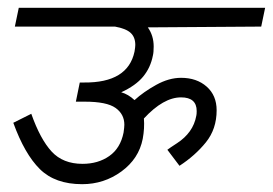

<svg xmlns="http://www.w3.org/2000/svg" viewBox="-20 -476 698 491"><path d="M373 -357Q373 -342 371 -334Q365 -303 346 -280Q327 -257 290 -240Q308 -235 324 -220Q347 -241 379.5 -259Q412 -277 443 -277Q483 -277 508.5 -254.5Q534 -232 534 -194Q534 -146 506.5 -112Q479 -78 439 -52L408 -93Q413 -97 433 -110Q453 -123 465.5 -140.5Q478 -158 482 -180Q483 -184 483 -192Q483 -227 443 -227Q398 -227 348 -173Q350 -148 345 -121Q335 -70 290.5 -37.5Q246 -5 190 -5Q121 -5 82 -43.5Q43 -82 14 -162L60 -185Q83 -120 112 -88.5Q141 -57 191 -57Q231 -57 259.5 -77Q288 -97 296 -137Q298 -151 298 -157Q298 -184 275.5 -200Q253 -216 197 -216H185H174L184 -265H195Q307 -264 324 -344Q326 -356 326 -361Q326 -381 314 -392Q302 -403 274 -408H18L28 -456H658L648 -408L358 -406Q373 -385 373 -357Z"/></svg>

Font: Cambay Devanagari
Style: Italic
Weight: 400
Italic angle: -11°
Designer: Pooja Saxena
Foundry: Pooja Saxena
Version: Version 1.018;PS 001.018;hotconv 1.0.70;makeotf.lib2.5.58329